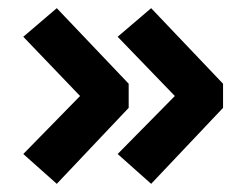

<svg xmlns="http://www.w3.org/2000/svg" viewBox="-20 -513 601 470"><path d="M176 -278 37 -423 119 -493 295 -308V-249L119 -63L37 -136ZM408 -278 268 -423 350 -493 526 -308V-249L350 -63L268 -136Z"/></svg>

Font: Rambla
Style: Bold
Weight: 700
Designer: Martin Sommaruga
Foundry: Martin Sommaruga
Version: Version 1.001